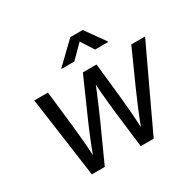

<svg xmlns="http://www.w3.org/2000/svg" viewBox="-161 -937 1143 1119"><g transform="rotate(-30 410.5 -377.5)"><path d="M150.9 0 75.7 -541H167.5L194.3 -304.7Q199.7 -254.9 205.1 -194.6Q210.4 -134.3 213.9 -60.1H199.2Q225.6 -130.9 250.2 -191.7Q274.9 -252.4 298.3 -304.7L402.8 -541H494.6L520 -304.7Q525.4 -254.9 530 -194.6Q534.7 -134.3 537.6 -60.1H522.5Q549.3 -131.3 574.2 -191.7Q599.1 -252 622.6 -304.7L728.5 -541H821.3L566.9 0H480L450.2 -245.1Q446.3 -279.8 442.4 -317.9Q438.5 -356 435.3 -397.2Q432.1 -438.5 429.2 -481H448.7Q431.6 -439 414.6 -398.2Q397.5 -357.4 381.1 -318.8Q364.7 -280.3 348.6 -244.6L237.8 0ZM391.1 -620.6H305.2L306.2 -624.5L441.9 -755.4H525.4L618.7 -624.5L617.7 -620.6H530.8L476.1 -706.1Z"/></g></svg>

Font: Inter 17pt
Style: Italic
Weight: 400
Italic angle: -9.3988°
Version: Version 4.001;git-66647c0bb